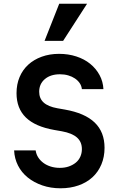

<svg xmlns="http://www.w3.org/2000/svg" viewBox="-20 -1000 640 1034"><path d="M56 -190Q58 -146 77 -108.5Q96 -71 129.5 -44Q163 -17 208 -1.5Q253 14 306 14Q359 14 403 -1.5Q447 -17 478 -45.5Q509 -74 526 -114.5Q543 -155 543 -204Q543 -289 490 -340Q437 -391 329 -410L289 -417Q239 -426 215 -448Q191 -470 191 -506Q191 -548 221.5 -574Q252 -600 303 -600Q327 -600 347.5 -594Q368 -588 383.5 -577.5Q399 -567 409 -552.5Q419 -538 421 -520H537Q535 -561 516 -596Q497 -631 465.5 -656.5Q434 -682 391 -696Q348 -710 298 -710Q247 -710 204.5 -694.5Q162 -679 132 -651.5Q102 -624 85.5 -585Q69 -546 69 -498Q69 -416 119.5 -367Q170 -318 273 -300L313 -293Q368 -283 394.5 -259.5Q421 -236 421 -197Q421 -175 412.5 -156Q404 -137 388 -124Q372 -111 350.5 -103.5Q329 -96 302 -96Q276 -96 253.5 -103Q231 -110 214 -122.5Q197 -135 186 -152Q175 -169 172 -190ZM449 -980H299L220 -780H320Z"/></svg>

Font: CommitMonoV142 ExtLt
Style: Regular
Weight: 200
Monospace: yes
Designer: Eigil Nikolajsen
Foundry: Eigil Nikolajsen
Version: Version 1.142